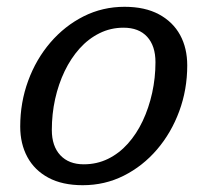

<svg xmlns="http://www.w3.org/2000/svg" viewBox="-20 -535 612 565"><path d="M346.5 -515Q406.5 -515 447.8 -492.8Q489 -470.5 510 -432Q531 -393.5 531 -342.5Q531 -271.5 507.5 -207.8Q484 -144 442 -95Q400 -46 344.2 -18Q288.5 10 223.5 10Q163.5 10 122.5 -12Q81.5 -34 60.5 -73Q39.5 -112 39.5 -162.5Q39.5 -233.5 62.8 -297Q86 -360.5 128.2 -409.8Q170.5 -459 226.2 -487Q282 -515 346.5 -515ZM226.5 -51.5Q265 -51.5 297.8 -67.5Q330.5 -83.5 356.2 -112.2Q382 -141 400 -179.2Q418 -217.5 427.8 -261.8Q437.5 -306 437.5 -352Q437.5 -400 413 -426.8Q388.5 -453.5 343.5 -453.5Q305.5 -453.5 272.8 -437.2Q240 -421 214.2 -392.2Q188.5 -363.5 170.2 -325.5Q152 -287.5 142.2 -243.5Q132.5 -199.5 132.5 -152.5Q132.5 -105 157.5 -78.2Q182.5 -51.5 226.5 -51.5Z"/></svg>

Font: Newsreader 7pt
Style: Italic
Weight: 400
Italic angle: -17°
Designer: Hugues Gentile
Foundry: Production Type
Version: Version 1.003